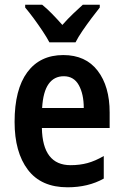

<svg xmlns="http://www.w3.org/2000/svg" viewBox="-20 -786 525 816"><path d="M249 -552Q344 -552 395 -485.5Q446 -419 446 -308V-242H158Q161 -84 280 -84Q319 -84 352 -93Q385 -102 421 -123V-27Q355 10 267 10Q155 10 98.5 -64.5Q42 -139 42 -268Q42 -406 96 -479Q150 -552 249 -552ZM251 -462Q210 -462 186.5 -429Q163 -396 159 -327H336Q336 -386 315 -424Q294 -462 251 -462ZM190 -606Q179 -627 161 -654Q143 -681 123.5 -707.5Q104 -734 87 -754V-766H159Q179 -750 201 -727.5Q223 -705 245 -680Q270 -708 290 -727Q310 -746 332 -766H404V-754Q388 -734 368.5 -708Q349 -682 330.5 -655Q312 -628 301 -606Z"/></svg>

Font: Noto Sans Lao Looped Condensed SemiBold
Style: Regular
Weight: 600
Width: 3
Designer: Mark Frömberg, Ben Mitchell
Foundry: The Fontpad Ltd
Version: Version 1.002; ttfautohint (v1.8.4.7-5d5b)